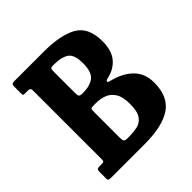

<svg xmlns="http://www.w3.org/2000/svg" viewBox="-149 -625 730 730"><g transform="rotate(-45 216.5 -260.0)"><path d="M49.5 -458H32Q24.5 -458 23 -460.2Q21.5 -462.5 21.5 -470V-507Q21.5 -520 33.5 -520H194Q286 -520 333.5 -492.5Q381 -465 381 -390Q381 -340 358 -312.5Q335 -285 295 -276.5Q284 -274 284.5 -269.5Q285 -265 294 -263Q348.5 -249.5 378.8 -219.2Q409 -189 409 -139.5Q409 -65.5 361.8 -32.8Q314.5 0 216 0H37Q28 0 24.8 -2Q21.5 -4 21.5 -12V-47Q21.5 -57 25.2 -59.5Q29 -62 38 -62H50Q58 -62 59.8 -65Q61.5 -68 61.5 -76V-446Q61.5 -458 49.5 -458ZM168 -442V-325.5Q168 -312 171 -307.8Q174 -303.5 186.5 -303.5H190Q227 -303.5 248.2 -319.5Q269.5 -335.5 269.5 -383Q269.5 -430.5 248.2 -444.2Q227 -458 190 -458H182Q173 -458 170.5 -454.8Q168 -451.5 168 -442ZM168 -220.5V-84.5Q168 -70 171.5 -66Q175 -62 189 -62H198Q218.5 -62 239 -66Q259.5 -70 273 -88Q286.5 -106 286.5 -147Q286.5 -187 273 -207.2Q259.5 -227.5 239 -234.5Q218.5 -241.5 198 -241.5H185.5Q172 -241.5 170 -238.5Q168 -235.5 168 -220.5Z"/></g></svg>

Font: Besley* Condensed Medium
Style: Regular
Weight: 500
Width: 3
Designer: Owen Earl
Foundry: indestructible type*
Version: Version 3.000; ttfautohint (v1.8.3)